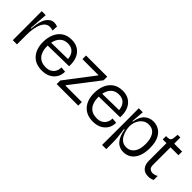

<svg xmlns="http://www.w3.org/2000/svg" viewBox="78 -1445 2404 2404"><g transform="rotate(45 1280.5 -242.5)"><path d="M49 0V-235L48 -513H119L100 -266H110Q119 -403 160 -463.5Q201 -524 262 -524Q291 -524 320 -512L315 -437Q300 -442 285.5 -444.5Q271 -447 259 -447Q195 -447 159 -372.5Q123 -298 123 -163V0Z M574 13Q459 13 395.5 -58.5Q332 -130 332 -252Q332 -328 358 -390.5Q384 -453 436.5 -490Q489 -527 567 -527Q670 -527 727 -458.5Q784 -390 778 -268L405 -261Q405 -258 405 -254Q405 -157 449.5 -104Q494 -51 578 -51Q621 -51 649.5 -65Q678 -79 694 -101Q710 -123 716 -146.5Q722 -170 721 -190L791 -184Q791 -124 763.5 -80Q736 -36 687.5 -11.5Q639 13 574 13ZM567 -460Q502 -460 462.5 -421Q423 -382 411 -317L705 -322Q700 -384 665.5 -422Q631 -460 567 -460Z M826 0V-63L1116 -443V-449H833V-513H1208V-449L918 -72V-64H1208V0Z M1478 13Q1363 13 1299.5 -58.5Q1236 -130 1236 -252Q1236 -328 1262 -390.5Q1288 -453 1340.5 -490Q1393 -527 1471 -527Q1574 -527 1631 -458.5Q1688 -390 1682 -268L1309 -261Q1309 -258 1309 -254Q1309 -157 1353.5 -104Q1398 -51 1482 -51Q1525 -51 1553.5 -65Q1582 -79 1598 -101Q1614 -123 1620 -146.5Q1626 -170 1625 -190L1695 -184Q1695 -124 1667.5 -80Q1640 -36 1591.5 -11.5Q1543 13 1478 13ZM1471 -460Q1406 -460 1366.5 -421Q1327 -382 1315 -317L1609 -322Q1604 -384 1569.5 -422Q1535 -460 1471 -460Z M1767 137 1768 -274 1767 -513H1838L1824 -342H1832Q1851 -445 1901 -486Q1951 -527 2014 -527Q2071 -527 2117.5 -498.5Q2164 -470 2191.5 -411Q2219 -352 2219 -259Q2219 -169 2193 -108.5Q2167 -48 2122 -17.5Q2077 13 2020 13Q1939 13 1891.5 -43.5Q1844 -100 1832 -198L1821 -197Q1831 -125 1836 -75.5Q1841 -26 1841 13V137ZM2003 -55Q2066 -55 2105.5 -107Q2145 -159 2145 -259Q2145 -350 2109 -404Q2073 -458 2003 -458Q1960 -458 1930 -439.5Q1900 -421 1881 -393Q1862 -365 1853 -333.5Q1844 -302 1844 -277V-265Q1844 -245 1851 -210Q1858 -175 1875 -139.5Q1892 -104 1923 -79.5Q1954 -55 2003 -55Z M2454 9Q2387 9 2354 -31Q2321 -71 2321 -136V-449H2255V-508H2287Q2314 -510 2326 -523Q2338 -536 2340 -562L2346 -622H2394V-513H2534V-448H2394V-138Q2394 -93 2415 -76.5Q2436 -60 2463 -60Q2480 -60 2500 -65.5Q2520 -71 2534 -83V-8Q2515 0 2495.5 4.5Q2476 9 2454 9Z"/></g></svg>

Font: Bricolage Grotesque 48pt Light
Style: Regular
Weight: 300
Designer: Mathieu Triay
Foundry: Atelier Triay
Version: Version 1.000; ttfautohint (v1.8.4.7-5d5b);gftools[0.9.32]